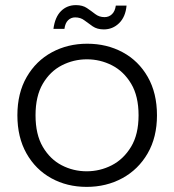

<svg xmlns="http://www.w3.org/2000/svg" viewBox="-20 -724 682 751"><path d="M319 7Q242 7 180.5 -27Q119 -61 83.5 -124Q48 -187 48 -273Q48 -360 84.5 -423Q121 -486 183 -519.5Q245 -553 321 -553Q398 -553 460 -519.5Q522 -486 558 -423Q594 -360 594 -273Q594 -187 557.5 -124Q521 -61 458.5 -27Q396 7 319 7ZM319 -54Q371 -54 417 -77.5Q463 -101 492.5 -149.5Q522 -198 522 -273Q522 -348 493 -396.5Q464 -445 418 -468.5Q372 -492 320 -492Q268 -492 222 -468.5Q176 -445 147.5 -396.5Q119 -348 119 -273Q119 -198 147.5 -149.5Q176 -101 221.5 -77.5Q267 -54 319 -54ZM386 -609Q360 -609 342.5 -621Q325 -633 310 -644.5Q295 -656 274 -656Q258 -656 246.5 -645Q235 -634 232 -611H189Q195 -657 218.5 -680.5Q242 -704 277 -704Q303 -704 320 -692.5Q337 -681 352.5 -669Q368 -657 389 -657Q406 -657 418 -668.5Q430 -680 433 -702H475Q471 -658 446 -633.5Q421 -609 386 -609Z"/></svg>

Font: Parkinsans Light
Style: Regular
Weight: 300
Designer: Red Stone, Indian Type Foundry
Foundry: Indian Type Foundry
Version: Version 1.000